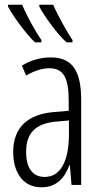

<svg xmlns="http://www.w3.org/2000/svg" viewBox="-20 -786 431 816"><path d="M206 -766H147V-758C168 -717 229 -634 263 -606H288V-616C267 -646 223 -725 206 -766ZM74 -766H14V-758C36 -716 96 -635 129 -606H156V-616C133 -648 95 -716 74 -766ZM195 -542C153 -542 110 -530 73 -507L91 -465C129 -487 162 -496 189 -496C248 -496 272 -459 272 -358V-315L211 -310C99 -301 36 -245 36 -140C36 -61 72 10 156 10C222 10 255 -31 275 -84H277L284 0H325V-360C325 -485 288 -542 195 -542ZM273 -274V-216C273 -106 240 -34 170 -34C120 -34 91 -70 91 -141C91 -220 131 -261 217 -269Z"/></svg>

Font: Noto Sans UI Condensed Light
Style: Regular
Weight: 300
Width: 3
Designer: Monotype Design Team
Foundry: Monotype Imaging Inc.
Version: Version 1.901